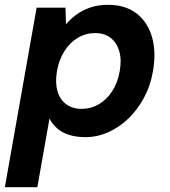

<svg xmlns="http://www.w3.org/2000/svg" viewBox="-36 -558 708 798"><path d="M-15.8 220 116.2 -526H236.2L238.2 -456.9Q257 -479.4 282.3 -497.7Q307.5 -516.1 340.2 -527.1Q372.8 -538 412.5 -538Q485.2 -538 531.7 -502Q578.1 -466 595.9 -403.7Q613.7 -341.4 599.7 -262Q589.7 -202.6 562.9 -152.6Q536.1 -102.6 498.1 -65.8Q460.1 -29 414.1 -8.5Q368.1 12 319.2 12Q281.5 12 251.9 2.8Q222.4 -6.3 202.1 -23.8Q181.9 -41.3 169.7 -65.4L119.2 220ZM304 -105.5Q341.6 -105.5 374.4 -124.5Q407.2 -143.4 430.3 -178.9Q453.5 -214.5 461.6 -262.4Q470.2 -310.9 459.3 -346.5Q448.5 -382 422.9 -401.2Q397.4 -420.5 359.8 -420.5Q320.9 -420.5 288.1 -401.2Q255.3 -382 232.4 -346.5Q209.4 -310.9 200.8 -263Q192.7 -214.5 202.9 -179.2Q213 -144 239.1 -124.8Q265.1 -105.5 304 -105.5Z"/></svg>

Font: DM Sans 9pt
Style: Italic
Weight: 400
Italic angle: -10°
Designer: Colophon Foundry, Jonny Pinhorn
Foundry: Colophon Foundry
Version: Version 4.004